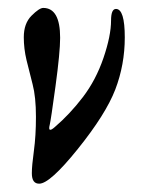

<svg xmlns="http://www.w3.org/2000/svg" viewBox="-20 -446 359 477"><path d="M59.1 -15.6Q59.1 -34.2 64.2 -71.3Q69.3 -108.4 69.3 -155.8Q69.3 -205.1 61 -236.6Q52.7 -268.1 45.9 -296.6Q39.1 -325.2 39.1 -353.5Q39.1 -387.7 58.3 -407Q77.6 -426.3 87.4 -426.3Q129.4 -426.3 129.4 -352.1Q129.4 -316.4 117.9 -231.9Q106.4 -147.5 103.5 -135.7Q98.1 -114.3 116.2 -130.4Q153.3 -162.1 185.8 -204.6Q218.3 -247.1 237.1 -302.2Q255.9 -357.4 255.9 -395Q255.9 -423.8 268.1 -423.8Q290 -423.8 290 -353Q290 -285.2 266.4 -223.6Q242.7 -162.1 173.3 -75.9Q104 10.3 77.6 10.3Q59.1 10.7 59.1 -15.6Z"/></svg>

Font: Junicode
Style: Regular
Weight: 400
Designer: Peter S. Baker
Foundry: Briery Creek Software
Version: Version 0.7.2